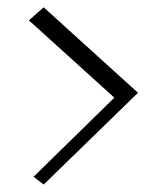

<svg xmlns="http://www.w3.org/2000/svg" viewBox="-20 -492 445 519"><path d="M353 -241.2 98.1 6.8 70.8 -14.2 289.1 -228 58.1 -437 98.1 -472.2Z"/></svg>

Font: Aref Ruqaa
Style: Bold
Weight: 700
Designer: Abdullah Aref
Version: Version 1.002